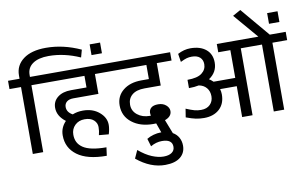

<svg xmlns="http://www.w3.org/2000/svg" viewBox="-120 -1080 2515 1570"><g transform="rotate(-10 1138.0 -294.5)"><path d="M81.1 0V-555.7H-14.6V-624.5H81.1V-652.3Q81.1 -735.4 148.2 -785.9Q215.3 -836.4 336.4 -836.4Q480.5 -836.4 624 -770.5L606.9 -708.5Q476.1 -766.6 346.7 -766.6Q262.2 -766.6 214.8 -733.6Q167.5 -700.7 167.5 -641.1V-624.5H290V-555.7H167.5V0Z M348.1 -106.4Q348.1 -171.4 394.5 -219.2Q326.2 -271 326.2 -339.8Q326.2 -393.6 367.9 -426.5Q409.7 -459.5 479 -459.5H607.9V-555.7H260.7V-624.5H817.4V-555.7H694.8V-390.6H487.8Q451.2 -390.6 431.6 -374.5Q412.1 -358.4 412.1 -331.1Q412.1 -287.6 459 -262.2Q498 -278.3 545.9 -278.3Q627 -278.3 680.4 -232.9Q733.9 -187.5 733.9 -127.4Q733.9 -93.8 720.7 -50.3L640.1 -57.6Q648.9 -90.3 648.9 -124Q648.9 -157.7 622.6 -181.9Q596.2 -206.1 547.1 -206.1Q498 -206.1 466.3 -175.3Q434.6 -144.5 434.6 -97.2Q434.6 -62 447.8 -35.6Q460.9 -9.3 489.7 10.7Q548.3 50.8 683.6 50.8L674.3 119.6Q513.2 119.6 430.7 58.3Q348.1 -2.9 348.1 -106.4Z M780.8 -801.8V-712.9H694.3V-801.8Z M1118.2 -70.8 1094.2 -70.3Q986.8 -70.3 918 -124Q849.1 -177.7 849.1 -267.1Q849.1 -344.2 907.2 -391.4Q965.3 -438.5 1059.6 -438.5H1122.1V-555.7H788.6V-624.5H1331.1V-555.7H1208.5V-369.6H1074.2Q1006.3 -369.6 970.2 -339.4Q934.1 -309.1 934.1 -257.8Q934.1 -206.5 975.3 -173.6Q1016.6 -140.6 1077.6 -140.6Q1082.5 -140.6 1086.4 -141.1Q1083.5 -152.3 1083.5 -166Q1084 -189.9 1102.5 -206.1Q1121.1 -222.2 1160.4 -222.2Q1199.7 -222.2 1225.1 -200.4Q1250.5 -178.7 1250.5 -150.9Q1250.5 -105 1193.4 -84.5L1238.3 30.8Q1270 48.8 1286.4 78.9Q1302.7 108.9 1302.7 145.5Q1302.7 205.6 1259.3 240.7Q1215.8 275.9 1134.3 276.4Q1012.2 277.3 897.5 182.6L927.7 116.2Q984.4 164.1 1036.1 185.3Q1087.9 206.5 1131.6 206.5Q1175.3 206.5 1199.7 189.2Q1224.1 171.9 1224.1 141.1Q1224.1 79.1 1138.7 79.1Q1089.8 79.1 1044.4 106L1024.9 41Q1049.8 25.4 1081.3 16.8Q1112.8 8.3 1140.1 8.3H1146.5Z M1688 -211.4Q1688 -134.3 1640.1 -90.3Q1592.3 -46.4 1512.2 -46.4Q1476.6 -46.4 1444.3 -53Q1412.1 -59.6 1364.3 -77.6L1375.5 -147.9Q1419.9 -129.4 1445.1 -122.6Q1470.2 -115.7 1499.5 -115.7Q1547.4 -115.7 1574.5 -142.8Q1601.6 -169.9 1601.6 -211.7Q1601.6 -253.4 1578.4 -281.2Q1555.2 -309.1 1514.6 -316.4Q1478.5 -308.6 1432.1 -308.6V-377.4Q1514.6 -377.4 1552 -406.2Q1589.4 -435.1 1589.4 -480Q1589.4 -515.6 1566.2 -536.9Q1543 -558.1 1499 -558.1Q1475.6 -558.1 1456.5 -552.7Q1437.5 -547.4 1404.3 -531.2L1393.6 -599.6Q1445.8 -627.4 1499 -627.4Q1580.6 -627.4 1628.2 -588.1Q1675.8 -548.8 1675.8 -478.5Q1675.8 -398.4 1606 -351.6Q1622.1 -341.8 1639.6 -325.2H1819.3V-555.7H1718.8V-624.5H2064L1890.1 -828.1L1956.1 -864.7L2158.7 -624.5H2291V-555.7H2168.5V0H2082V-555.7H1905.8V0H1819.3L1819.8 -256.3H1681.6Q1688 -233.4 1688 -211.4Z M2254.4 -801.8V-712.9H2168V-801.8Z"/></g></svg>

Font: Yantramanav
Style: Regular
Weight: 400
Version: Version 1.000;PS 1.0;hotconv 1.0.72;makeotf.lib2.5.5900; ttf